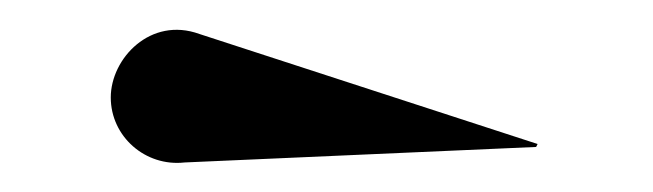

<svg xmlns="http://www.w3.org/2000/svg" viewBox="-20 -821 442 130"><path d="M105 -711 343 -721.5 344 -723.5 115 -798C82 -810 55 -781.5 55 -755C55 -728.5 78.5 -708 105 -711Z"/></svg>

Font: Bodoni* 96pt Medium
Style: Regular
Weight: 500
Version: Version 2.3